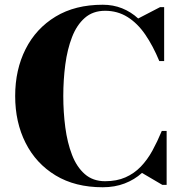

<svg xmlns="http://www.w3.org/2000/svg" viewBox="-20 -780 769 810"><path d="M413.5 10Q297 10 214.5 -40Q132 -90 88 -177Q44 -264 44 -375Q44 -486 88 -573Q132 -660 214.5 -710Q297 -760 413.5 -760Q457.5 -760 495 -745Q532.5 -730 563 -702L655.5 -750H672.5V-522.5H652Q625.5 -586.5 592.8 -634.2Q560 -682 518 -708.2Q476 -734.5 423.5 -734.5Q372 -734.5 337.8 -704.5Q303.5 -674.5 283.8 -623.2Q264 -572 255.5 -507.8Q247 -443.5 247 -375Q247 -307 255.5 -242.5Q264 -178 283.8 -126.8Q303.5 -75.5 337.8 -45.5Q372 -15.5 423.5 -15.5Q472.5 -15.5 509.2 -31.8Q546 -48 573.8 -76.8Q601.5 -105.5 622.8 -144.2Q644 -183 662.5 -227.5H683V0H665L579 -50.5Q547.5 -22 505.8 -6Q464 10 413.5 10Z"/></svg>

Font: Bodoni Moda 11pt ExtraBold
Style: Regular
Weight: 800
Designer: Owen Earl
Foundry: indestructible type
Version: Version 2.004